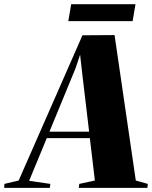

<svg xmlns="http://www.w3.org/2000/svg" viewBox="-108 -916 740 936"><path d="M-87.5 0 -86.5 -19.5 -17 -36 294 -744 450.5 -745 554 -36 612.5 -19.5 610.5 0H276L278.5 -19.5L354.5 -36L330 -242.5H120L34 -34.5L137.5 -19.5L135 0ZM133 -274H326.5L294 -547.5L282.5 -649L260 -582.5ZM239 -895.5H552.5L538.5 -813H225Z"/></svg>

Font: Merriweather 144pt Black
Style: Italic
Weight: 900
Italic angle: -7.8°
Version: Version 2.101